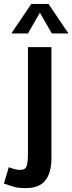

<svg xmlns="http://www.w3.org/2000/svg" viewBox="-42 -741 370 982"><path d="M3 114Q37 128 61 128Q87 128 94 109Q101 90 101 39V-500H221V68Q221 221 93 221Q49 221 30.5 215Q12 209 -22 198ZM118 -721H206L308 -570H223L162 -676L101 -570H16Z"/></svg>

Font: Moderustic Med
Style: Regular
Weight: 500
Designer: Tural Alisoy
Foundry: TAFT Foundry
Version: Version 2.110